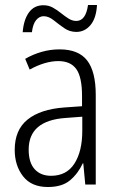

<svg xmlns="http://www.w3.org/2000/svg" viewBox="-20 -740 475 770"><path d="M219 -542Q295 -542 329.5 -497.5Q364 -453 364 -359V0H322L314 -85H312Q293 -44 261 -17Q229 10 172 10Q106 10 72.5 -33Q39 -76 39 -139Q39 -219 90.5 -260.5Q142 -302 238 -309L309 -314V-355Q309 -431 286 -463Q263 -495 214 -495Q161 -495 99 -461L81 -504Q112 -522 147 -532Q182 -542 219 -542ZM244 -267Q95 -257 95 -140Q95 -88 119 -61.5Q143 -35 185 -35Q247 -35 278.5 -84Q310 -133 310 -216V-272ZM71 -611Q75 -661 96 -690Q117 -719 154 -719Q175 -719 192 -709.5Q209 -700 224.5 -687.5Q240 -675 255 -665.5Q270 -656 286 -656Q324 -656 333 -720H369Q366 -667 343 -639.5Q320 -612 286 -612Q259 -612 237 -627.5Q215 -643 195 -659Q175 -675 155 -675Q138 -675 125 -659.5Q112 -644 108 -611Z"/></svg>

Font: Noto Sans Lao UI Cond Light
Style: Regular
Weight: 300
Width: 3
Designer: Monotype Design Team
Foundry: Monotype Imaging Inc.
Version: Version 2.000; ttfautohint (v1.8.4.7-5d5b)